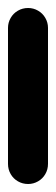

<svg xmlns="http://www.w3.org/2000/svg" viewBox="-20 -460 140 480"><path d="M0 -50.3H100V-390.3H0ZM50.3 -100Q36.3 -100 24.8 -93.3Q13.3 -86.7 6.7 -75.2Q0 -63.7 0 -50.3Q0 -36.3 6.7 -24.8Q13.3 -13.3 24.8 -6.7Q36.3 0 50.3 0Q63.7 0 75.2 -6.7Q86.7 -13.3 93.3 -24.8Q100 -36.3 100 -50.3Q100 -63.7 93.3 -75.2Q86.7 -86.7 75.2 -93.3Q63.7 -100 50.3 -100ZM50.3 -440Q36.3 -440 24.8 -433.3Q13.3 -426.7 6.7 -415.2Q0 -403.7 0 -390.3Q0 -376.3 6.7 -364.8Q13.3 -353.3 24.8 -346.7Q36.3 -340 50.3 -340Q63.7 -340 75.2 -346.7Q86.7 -353.3 93.3 -364.8Q100 -376.3 100 -390.3Q100 -403.7 93.3 -415.2Q86.7 -426.7 75.2 -433.3Q63.7 -440 50.3 -440Z"/></svg>

Font: Wavefont Thin
Style: Regular
Weight: 100
Monospace: yes
Version: Version 3.005;gftools[0.9.33]